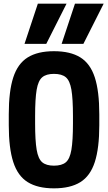

<svg xmlns="http://www.w3.org/2000/svg" viewBox="-20 -1020 590 1050"><path d="M436 -780H317L390 -1000H547ZM233 -780H114L187 -1000H344ZM275 10Q186 10 131.5 -24Q77 -58 52.5 -134Q28 -210 28 -335V-395Q28 -521 52.5 -596.5Q77 -672 131.5 -706Q186 -740 275 -740Q365 -740 419.5 -706Q474 -672 498.5 -596.5Q523 -521 523 -395V-335Q523 -210 498.5 -134Q474 -58 419.5 -24Q365 10 275 10ZM275 -114Q318 -114 340 -132.5Q362 -151 370.5 -201Q379 -251 379 -345V-385Q379 -480 370.5 -529.5Q362 -579 340 -597.5Q318 -616 275 -616Q233 -616 211 -597.5Q189 -579 180.5 -529.5Q172 -480 172 -385V-345Q172 -251 180.5 -201Q189 -151 211 -132.5Q233 -114 275 -114Z"/></svg>

Font: M PLUS Code Latin SemiExpanded
Style: Bold
Weight: 700
Width: 6
Designer: Coji Morishita
Foundry: UNDERFOREST DESIGN
Version: Version 1.002; ttfautohint (v1.8.3)